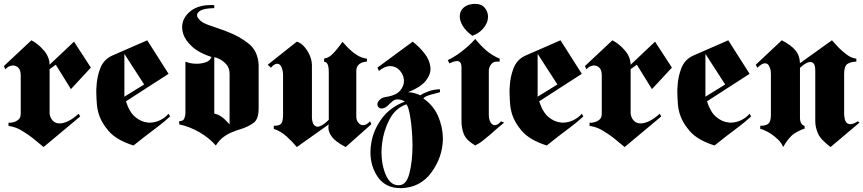

<svg xmlns="http://www.w3.org/2000/svg" viewBox="-20 -743 4456 991"><path d="M236 -409 362 -528 449 -394 346 -283 268 -409 236 -386V-157Q239 -134 252.5 -120Q266 -106 288 -106Q307 -106 331.5 -117.5Q356 -129 386 -156L394 -142L205 16Q194 7 179.5 -5Q165 -17 148 -31Q122 -51 92 -69Q62 -87 31 -92Q29 -92 27.5 -92.5Q26 -93 24 -93V-110Q29 -109 35 -109.5Q41 -110 48 -112Q62 -115 74.5 -125Q87 -135 87 -156V-354Q87 -381 75 -393Q63 -405 47 -405H43Q42 -405 40 -404Q31 -403 22.5 -398Q14 -393 8 -385L0 -402L142 -535Q177 -517 206 -483Q235 -450 236 -409Z M740 -535 850 -362 630 -220Q648 -164 678 -139Q708 -114 741 -111Q744 -110 746 -110H752Q780 -110 806 -122.5Q832 -135 850 -156L858 -142Q842 -127 826 -114Q810 -101 793 -88Q760 -63 728.5 -39Q697 -15 669 8Q581 -20 540.5 -67Q500 -114 487 -164Q484 -174 482.5 -184Q481 -194 480 -204Q479 -219 478 -235Q477 -251 477 -268V-281Q477 -288 478 -295Q480 -345 497.5 -390.5Q515 -436 559 -456ZM622 -465V-244L724 -307Z M1071 -449Q1007 -470 971.5 -502.5Q936 -535 925 -570Q923 -578 921.5 -586Q920 -594 920 -602Q920 -648 959 -682Q998 -716 1066 -717H1076Q1078 -717 1080.5 -716.5Q1083 -716 1086 -716V-701Q1038 -700 1018 -690Q998 -680 997 -666Q997 -663 997.5 -660.5Q998 -658 999 -655Q1004 -646 1014 -636.5Q1024 -627 1039 -621Q1046 -618 1053.5 -615Q1061 -612 1070 -609Q1089 -602 1110.5 -595Q1132 -588 1154 -579Q1213 -557 1262 -519Q1311 -481 1315 -408V-184Q1315 -128 1289 -109Q1263 -90 1227 -78Q1216 -75 1204.5 -71Q1193 -67 1181 -62Q1157 -53 1134.5 -36.5Q1112 -20 1094 8Q1059 -32 1008.5 -61Q958 -90 905 -101V-118Q924 -117 930 -129Q936 -141 937 -156V-425Q948 -420 963 -417Q978 -414 994 -414Q1020 -414 1042 -421.5Q1064 -429 1071 -448ZM1118 -144Q1132 -135 1142 -125Q1149 -118 1154.5 -112Q1160 -106 1165 -101V-362Q1165 -392 1148 -411Q1131 -430 1111 -439Q1105 -442 1098.5 -444.5Q1092 -447 1086 -448V-157Q1104 -153 1118 -144Z M1378 -394 1362 -409 1512 -528Q1535 -522 1555.5 -496Q1576 -470 1585 -440Q1587 -432 1588.5 -424Q1590 -416 1590 -408V-134Q1592 -108 1600.5 -98.5Q1609 -89 1619 -89Q1624 -89 1629.5 -91Q1635 -93 1641 -96Q1647 -99 1652.5 -103.5Q1658 -108 1664 -113Q1668 -116 1671 -119L1677 -125V-370Q1677 -398 1671 -411Q1665 -424 1653 -424V-441Q1675 -444 1693 -461Q1711 -478 1726 -498Q1732 -506 1737.5 -513Q1743 -520 1748 -527Q1755 -520 1764 -509.5Q1773 -499 1784 -489Q1801 -472 1823.5 -458Q1846 -444 1874 -440V-425Q1850 -424 1834.5 -412Q1819 -400 1819 -377V-142Q1819 -122 1829.5 -109.5Q1840 -97 1854 -97Q1863 -97 1872 -102Q1881 -107 1890 -117L1897 -102L1764 16Q1711 -12 1693 -37Q1675 -62 1675 -83Q1675 -88 1675.5 -92.5Q1676 -97 1677 -101L1512 16Q1488 -13 1458.5 -39.5Q1429 -66 1393 -78V-94Q1423 -93 1432 -106Q1441 -119 1441 -149V-354Q1441 -378 1433 -396Q1425 -414 1411 -414Q1404 -414 1395.5 -409Q1387 -404 1378 -393Z M1928 -394 2110 -528Q2145 -501 2171 -467.5Q2197 -434 2201 -399Q2202 -396 2202 -393V-388Q2202 -355 2175.5 -323.5Q2149 -292 2086 -267Q2104 -267 2120.5 -262Q2137 -257 2149 -251Q2167 -263 2194.5 -272.5Q2222 -282 2251 -282V-268Q2245 -265 2238.5 -263.5Q2232 -262 2225 -260Q2207 -256 2190 -250Q2173 -244 2165 -235Q2217 -199 2241 -144Q2265 -89 2266 -30V-24Q2264 68 2207.5 146Q2151 224 2054 228H2047Q1971 228 1931.5 172.5Q1892 117 1892 43Q1892 31 1893 19.5Q1894 8 1896 -3Q1906 -69 1949 -129Q1992 -189 2070 -219Q2059 -225 2050 -227.5Q2041 -230 2033 -230Q2018 -230 2008.5 -222.5Q1999 -215 1991 -207Q1985 -201 1979.5 -196Q1974 -191 1968 -188Q1965 -187 1962 -185.5Q1959 -184 1956 -184Q1954 -183 1953 -183H1950Q1940 -183 1934 -189.5Q1928 -196 1928 -205Q1928 -207 1928.5 -209.5Q1929 -212 1930 -215Q1934 -224 1945 -232.5Q1956 -241 1976 -243Q2024 -251 2044.5 -274.5Q2065 -298 2065 -325Q2065 -354 2045 -377.5Q2025 -401 1994 -402Q1981 -402 1966.5 -396Q1952 -390 1936 -377ZM2078 -205Q2020 -184 1990 -126Q1960 -68 1952 -2Q1951 8 1950 19Q1949 30 1949 41Q1949 109 1972 161Q1995 213 2036 213H2039Q2078 213 2093.5 150.5Q2109 88 2109 11V1Q2108 -69 2099 -129.5Q2090 -190 2078 -204Z M2299 -417 2291 -433Q2303 -438 2316 -445.5Q2329 -453 2342 -462Q2366 -479 2389.5 -499Q2413 -519 2433 -542Q2456 -513 2486.5 -485.5Q2517 -458 2559 -440V-425H2548Q2528 -426 2517.5 -414Q2507 -402 2504 -387Q2503 -385 2503 -382V-150Q2503 -126 2512 -111.5Q2521 -97 2534 -97Q2542 -97 2550 -102Q2558 -107 2566 -117L2582 -110Q2550 -84 2529 -65Q2508 -46 2489 -31Q2477 -21 2465.5 -12Q2454 -3 2439 4Q2438 5 2436.5 6Q2435 7 2433 8Q2386 -20 2374 -51Q2362 -82 2362 -117V-394Q2362 -413 2355.5 -420.5Q2349 -428 2340 -428Q2336 -428 2331.5 -427Q2327 -426 2322 -425Q2320 -424 2317.5 -423Q2315 -422 2312 -421Q2309 -420 2305.5 -418.5Q2302 -417 2299 -416ZM2417 -559Q2383 -584 2368 -610Q2353 -636 2353 -658Q2353 -687 2374.5 -705Q2396 -723 2433 -723Q2465 -723 2481.5 -703.5Q2498 -684 2499 -658Q2499 -652 2498 -646Q2497 -640 2496 -635Q2489 -612 2469.5 -591Q2450 -570 2417 -558Z M2873 -535 2983 -362 2763 -220Q2781 -164 2811 -139Q2841 -114 2874 -111Q2877 -110 2879 -110H2885Q2913 -110 2939 -122.5Q2965 -135 2983 -156L2991 -142Q2975 -127 2959 -114Q2943 -101 2926 -88Q2893 -63 2861.5 -39Q2830 -15 2802 8Q2714 -20 2673.5 -67Q2633 -114 2620 -164Q2617 -174 2615.5 -184Q2614 -194 2613 -204Q2612 -219 2611 -235Q2610 -251 2610 -268V-281Q2610 -288 2611 -295Q2613 -345 2630.5 -390.5Q2648 -436 2692 -456ZM2755 -465V-244L2857 -307Z M3235 -409 3361 -528 3448 -394 3345 -283 3267 -409 3235 -386V-157Q3238 -134 3251.5 -120Q3265 -106 3287 -106Q3306 -106 3330.5 -117.5Q3355 -129 3385 -156L3393 -142L3204 16Q3193 7 3178.5 -5Q3164 -17 3147 -31Q3121 -51 3091 -69Q3061 -87 3030 -92Q3028 -92 3026.5 -92.5Q3025 -93 3023 -93V-110Q3028 -109 3034 -109.5Q3040 -110 3047 -112Q3061 -115 3073.5 -125Q3086 -135 3086 -156V-354Q3086 -381 3074 -393Q3062 -405 3046 -405H3042Q3041 -405 3039 -404Q3030 -403 3021.5 -398Q3013 -393 3007 -385L2999 -402L3141 -535Q3176 -517 3205 -483Q3234 -450 3235 -409Z M3739 -535 3849 -362 3629 -220Q3647 -164 3677 -139Q3707 -114 3740 -111Q3743 -110 3745 -110H3751Q3779 -110 3805 -122.5Q3831 -135 3849 -156L3857 -142Q3841 -127 3825 -114Q3809 -101 3792 -88Q3759 -63 3727.5 -39Q3696 -15 3668 8Q3580 -20 3539.5 -67Q3499 -114 3486 -164Q3483 -174 3481.5 -184Q3480 -194 3479 -204Q3478 -219 3477 -235Q3476 -251 3476 -268V-281Q3476 -288 3477 -295Q3479 -345 3496.5 -390.5Q3514 -436 3558 -456ZM3621 -465V-244L3723 -307Z M4109 -417 4274 -535Q4282 -526 4291 -516.5Q4300 -507 4309 -497Q4328 -478 4350.5 -461Q4373 -444 4400 -440V-425Q4371 -424 4354 -413Q4337 -402 4337 -361V-149Q4337 -146 4338 -142Q4339 -127 4345.5 -115Q4352 -103 4368 -102Q4376 -102 4385.5 -105.5Q4395 -109 4408 -117L4416 -110L4267 16Q4214 -24 4201 -56Q4188 -88 4188 -117V-378Q4188 -403 4181 -413Q4174 -423 4163 -423Q4156 -423 4148.5 -420Q4141 -417 4133 -412Q4127 -408 4121 -403L4109 -393V-132Q4109 -128 4110 -123Q4111 -114 4116 -105.5Q4121 -97 4133 -93V-79Q4109 -72 4080.5 -54Q4052 -36 4022 16Q4015 -4 3996.5 -22Q3978 -40 3957 -54Q3942 -63 3928 -69.5Q3914 -76 3904 -78V-94Q3928 -93 3943.5 -103Q3959 -113 3959 -149V-362Q3959 -365 3958.5 -369.5Q3958 -374 3958 -379Q3955 -393 3948.5 -404.5Q3942 -416 3930 -416Q3922 -417 3912 -411.5Q3902 -406 3889 -393L3881 -409L4015 -535Q4062 -511 4085 -484Q4108 -457 4109 -417Z"/></svg>

Font: Fette UNZ Fraktur
Style: Regular
Weight: 900
Foundry: UNZ1 Extensions by Catfonts.de
Version: Version 0.000 2012 initial release